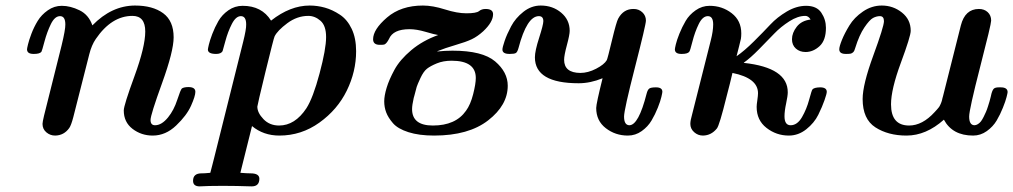

<svg xmlns="http://www.w3.org/2000/svg" viewBox="-20 -476 3641 690"><path d="M77.1 -298.8Q77.1 -301.8 80.6 -316.4Q84 -331.1 93 -355Q102.1 -378.9 115.5 -400.9Q128.9 -422.9 151.9 -439Q174.8 -455.1 202.1 -455.1Q232.9 -455.1 265.9 -439Q298.8 -422.9 312 -384.8Q380.9 -455.6 464.8 -456.1Q528.8 -456.1 566.4 -428.5Q604 -400.9 604 -341.8Q604 -292 562.5 -177.5Q521 -63 521 -44.9Q521 -25.9 537.1 -25.9Q561 -25.9 584 -54.2Q605 -80.1 616.9 -116.9Q628.9 -153.8 633.8 -158.2Q641.6 -163.1 657.2 -163.1Q682.1 -163.1 682.1 -146Q682.1 -130.9 666.5 -95.9Q650.9 -61 613 -24.9Q575.2 11.2 528.8 11.2Q487.8 11.2 456.3 -12.9Q424.8 -37.1 424.8 -79.1Q424.8 -97.2 463.4 -202.6Q502 -308.1 502 -362.8Q502 -418.9 456.1 -418.9Q380.9 -418.9 324.2 -335.9Q309.1 -314 300.8 -280.8Q251 -84 243.4 -54.9Q235.8 -25.9 229 -16.1Q210 10.7 178.2 11.2Q160.2 11.2 146.5 -0.5Q132.8 -12.2 132.8 -30.8Q132.8 -37.6 138.2 -60.1L201.2 -312Q215.3 -370.1 214.8 -388.2Q214.8 -418 195.8 -418Q176.8 -418 162.8 -389.4Q148.9 -360.8 139.9 -326.9Q130.9 -293 128.9 -290Q123 -282.2 102.1 -282.2Q77.1 -281.7 77.1 -298.8Z M673.8 173.8Q673.8 147 704.1 147H707Q715.8 147 735.8 145Q737.8 136.2 742.9 117.7Q748 99.1 750 89.8L854 -326.2Q865.2 -371.1 864.7 -388.2Q864.7 -418 845.7 -418Q827.6 -418 813.2 -389.9Q798.8 -361.8 789.8 -327.9Q780.8 -293.9 779.8 -292Q773.9 -282.2 756.8 -282.2Q727.1 -282.2 727.1 -297.9Q727.1 -300.8 730.5 -315.4Q733.9 -330.1 742.9 -354Q752 -377.9 764.9 -400.4Q777.8 -422.9 800.8 -439Q823.7 -455.1 852.1 -455.1Q920.9 -455.1 954.1 -401.9Q1022.9 -456.1 1092.8 -456.1Q1120.6 -456.1 1147.7 -448.5Q1174.8 -440.9 1201.4 -423.3Q1228 -405.8 1243.9 -372.3Q1259.8 -338.9 1259.8 -292Q1259.8 -218.8 1226.3 -150.4Q1192.9 -82 1127.9 -35.4Q1063 11.2 983.9 11.2Q926.8 11.2 885.7 -22.9L843.8 145Q867.7 147 880.9 147Q911.6 147 912.1 166Q912.1 193.8 884.8 193.8Q881.8 193.8 868.4 193.4Q855 192.9 831.5 192.4Q808.1 191.9 780.8 191.9Q751 191.9 732.4 192.4Q713.9 192.9 706.8 193.4Q699.7 193.8 697.8 193.8Q673.8 193.8 673.8 173.8ZM904.8 -92.8Q904.8 -70.8 926.8 -47.9Q948.7 -24.9 982.9 -24.9Q1040 -24.9 1081.1 -86.9Q1105 -124 1128.4 -211.9Q1151.9 -299.8 1151.9 -342.8Q1151.9 -383.8 1131.8 -401.4Q1111.8 -418.9 1087.9 -418.9Q1047.9 -418.9 1012.5 -392.6Q977.1 -366.2 966.8 -345.2Q963.9 -340.3 934.3 -219Q904.8 -97.7 904.8 -92.8Z M1320.8 -335Q1320.8 -370.1 1370.8 -413.1Q1420.9 -456.1 1500 -456.1Q1535.2 -456.1 1579.1 -442.1Q1623 -428.2 1655.8 -428.2Q1691.9 -428.2 1701.4 -436Q1710.9 -443.8 1725.1 -443.8Q1752 -443.8 1752 -424.8Q1752 -397 1716.8 -363.8Q1695.8 -344.7 1675.3 -335Q1654.8 -325.2 1616.9 -314.2Q1579.1 -303.2 1551.8 -292V-291Q1578.6 -293.9 1606 -293.9Q1713.9 -293.9 1759.3 -255.4Q1804.7 -216.8 1804.7 -168Q1804.7 -98.1 1734.4 -43.5Q1664.1 11.2 1540 11.2Q1485.8 11.2 1447.8 -1Q1409.7 -13.2 1392.3 -33.2Q1375 -53.2 1367.9 -72Q1360.8 -90.8 1360.8 -111.8Q1360.8 -131.8 1369.4 -160.4Q1377.9 -189 1397.5 -225.1Q1417 -261.2 1458 -295.7Q1499 -330.1 1554.7 -350.1Q1541.5 -352.1 1509.3 -361.6Q1477.1 -371.1 1451.7 -371.1Q1392.6 -371.1 1377.9 -335.9Q1369.1 -318.8 1360.8 -315.9Q1356 -314.9 1347.7 -314.9H1344.7Q1320.8 -314.9 1320.8 -335ZM1460.9 -84Q1460.9 -24.9 1535.6 -24.9Q1617.7 -24.9 1654.8 -78.1Q1670.9 -100.1 1680.4 -137.5Q1689.9 -174.8 1689.9 -195.8Q1689.9 -257.8 1603 -257.8Q1573.2 -257.8 1550 -248.3Q1526.9 -238.8 1514.4 -229Q1502 -219.2 1491 -195.6Q1480 -171.9 1477.5 -163.8Q1475.1 -155.8 1468.8 -130.9Q1467.8 -126 1466.8 -124Q1460.9 -98.1 1460.9 -84Z M1785.6 -297.9Q1785.6 -305.7 1793.5 -328.9Q1801.3 -352.1 1816.9 -381.6Q1832.5 -411.1 1861.1 -433.6Q1889.6 -456.1 1923.3 -456.1Q1966.3 -456.1 1996.8 -430.4Q2027.3 -404.8 2027.3 -365.2Q2027.3 -351.1 2017.3 -314Q2007.3 -276.9 2007.3 -261.2Q2007.3 -214.4 2065.4 -213.9Q2093.3 -213.9 2122.3 -229Q2151.4 -244.1 2160.6 -259.8Q2163.6 -265.6 2179.4 -331.8Q2195.3 -397.9 2201.7 -409.2Q2220.7 -444.3 2257.3 -443.8Q2275.4 -443.8 2288.3 -431.9Q2301.3 -419.9 2301.3 -401.9Q2301.3 -387.7 2262 -234.4Q2222.7 -81.1 2222.7 -57.1Q2222.7 -26.4 2241.7 -25.9Q2274.9 -25.9 2303.7 -139.2Q2307.6 -154.3 2314 -158.2Q2320.3 -162.1 2337.4 -162.1Q2360.4 -162.1 2360.4 -146Q2360.4 -143.1 2356.9 -127.9Q2353.5 -112.8 2344 -88.9Q2334.5 -64.9 2321.5 -43Q2308.6 -21 2286.1 -4.9Q2263.7 11.2 2236.3 11.2Q2191.4 11.2 2157 -15.4Q2122.6 -42 2122.6 -87.9Q2122.6 -103 2145.5 -194.8Q2101.6 -176.8 2059.6 -176.8Q1902.3 -176.8 1902.3 -270Q1902.3 -293 1917.5 -340.1Q1932.6 -387.2 1932.6 -399.9Q1932.6 -418 1916.5 -418Q1873.5 -418 1843.3 -303.2Q1839.4 -289.1 1834 -285.6Q1828.6 -282.2 1812.5 -282.2Q1785.6 -281.7 1785.6 -297.9Z M2405.3 -298.8Q2405.3 -301.8 2408.7 -316.4Q2412.1 -331.1 2421.6 -355Q2431.2 -378.9 2444.1 -400.9Q2457 -422.9 2480 -439Q2502.9 -455.1 2530.3 -455.1Q2575.2 -455.1 2609.6 -428.5Q2644 -401.9 2644 -356Q2644 -344.7 2642.6 -336.4Q2641.1 -328.1 2636.2 -310.1Q2631.3 -292 2627 -273.9Q2654.8 -293 2689.5 -327.4Q2724.1 -361.8 2748.5 -387.9Q2772.9 -414.1 2807.6 -434.6Q2842.3 -455.1 2877 -455.1Q2915 -455.1 2931.6 -430.4Q2948.2 -405.8 2948.2 -376Q2948.2 -331.1 2925.3 -310.1Q2902.3 -289.1 2875 -289.1Q2854 -289.1 2840.1 -301.5Q2826.2 -314 2826.2 -335Q2826.2 -357.9 2843.3 -379.9Q2860.4 -401.9 2893.1 -405.8Q2885.3 -418.9 2874 -418.9Q2847.2 -418.9 2816.7 -399.4Q2786.1 -379.9 2762.7 -355.5Q2739.3 -331.1 2707.8 -299.1Q2676.3 -267.1 2653.3 -251V-250Q2811.5 -232.9 2811 -144Q2811 -131.8 2805.2 -104.5Q2799.3 -77.1 2799.3 -58.1Q2799.3 -25.9 2821.3 -25.9Q2845.2 -25.9 2862.1 -54.9Q2878.9 -84 2887.9 -117.9Q2897 -151.9 2899.9 -154.8Q2905.8 -161.6 2927.2 -162.1Q2951.2 -162.1 2951.2 -146Q2951.2 -139.2 2943.1 -116Q2935.1 -92.8 2920.7 -63.5Q2906.2 -34.2 2877.7 -11.5Q2849.1 11.2 2814.9 11.2Q2770 11.2 2734.6 -16.4Q2699.2 -43.9 2699.2 -91.8Q2699.2 -99.6 2701.7 -116.2Q2704.1 -132.8 2704.1 -141.1Q2704.1 -195.3 2612.3 -213.9Q2604.5 -179.7 2591.3 -129.9Q2565.4 -24.9 2556.2 -14.2Q2536.1 10.7 2506.3 11.2Q2488.3 11.2 2474.6 -1Q2460.9 -13.2 2460.9 -30.8Q2460.9 -43 2467.3 -64.9L2534.2 -330.1Q2543 -364.3 2543 -388.2Q2543 -418 2523.9 -418Q2504.9 -418 2491 -389.4Q2477.1 -360.8 2468.5 -326.9Q2460 -293 2457 -290Q2451.2 -282.2 2430.2 -282.2Q2405.3 -281.7 2405.3 -298.8Z M2996.1 -298.8Q2996.1 -308.6 3005.6 -332.3Q3015.1 -356 3032.5 -384.5Q3049.8 -413.1 3081.3 -434.6Q3112.8 -456.1 3148.9 -456.1Q3189.9 -456.1 3221.4 -430.9Q3252.9 -405.8 3252.9 -365.2Q3252.9 -346.2 3217.5 -250.5Q3182.1 -154.8 3182.1 -101.1Q3182.1 -24.9 3247.1 -24.9Q3294.9 -24.9 3338.9 -73.2Q3343.8 -78.1 3347.4 -82.5Q3351.1 -86.9 3353.5 -89.8Q3356 -92.8 3357.9 -96.9Q3359.9 -101.1 3360.8 -103Q3361.8 -105 3363.3 -109.4Q3364.7 -113.8 3365.2 -115.5Q3365.7 -117.2 3366.9 -123Q3368.2 -128.9 3369.1 -130.9L3433.1 -384.8Q3448.2 -443.8 3498 -443.8Q3517.1 -443.8 3529.5 -432.4Q3542 -420.9 3542 -401.9Q3542 -388.7 3502.4 -235.4Q3462.9 -82 3462.9 -57.1Q3462.9 -26.4 3481.9 -25.9Q3487.8 -25.9 3494.4 -30Q3501 -34.2 3505.4 -40Q3509.8 -45.9 3514.9 -55.9Q3520 -65.9 3523.4 -74Q3526.9 -82 3530.5 -93.5Q3534.2 -105 3536.1 -111.6Q3538.1 -118.2 3540.5 -128.2Q3543 -138.2 3543 -139.2Q3546.9 -153.3 3552 -157.7Q3557.1 -162.1 3569.8 -162.1H3576.2Q3601.1 -162.1 3601.1 -145Q3601.1 -142.1 3597.4 -127.4Q3593.8 -112.8 3584.2 -88.9Q3574.7 -64.9 3561.8 -43Q3548.8 -21 3526.4 -4.9Q3503.9 11.2 3477.1 11.2Q3402.8 11.2 3372.1 -45.9Q3308.1 11.2 3237.8 11.2Q3171.9 11.2 3126 -18.3Q3080.1 -47.9 3080.1 -120.1Q3080.1 -171.9 3118.4 -276.4Q3156.7 -380.9 3156.7 -399.9Q3156.7 -418 3142.1 -418Q3129.9 -418 3117.4 -411.4Q3105 -404.8 3086.4 -377.4Q3067.9 -350.1 3053.7 -304.2Q3050.8 -293 3046.4 -288.6Q3042 -284.2 3036.9 -283.2Q3031.7 -282.2 3022 -282.2H3021Q2996.1 -281.7 2996.1 -298.8Z"/></svg>

Font: CMU Serif
Style: BoldItalic
Weight: 700
Italic angle: -14.04°
Version: Version 0.7.0